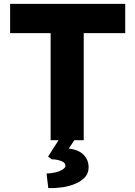

<svg xmlns="http://www.w3.org/2000/svg" viewBox="-20 -720 695 986"><path d="M240 0V-550H32V-700H623V-550H410V0ZM219 171Q239 171 261.5 166Q284 161 300 151.5Q316 142 316 131Q316 119 304.5 112Q293 105 277 101.5Q261 98 245 98L227 84L296 -24H378L333 43Q385 49 410 75.5Q435 102 435 139Q435 170 416 190.5Q397 211 366 224Q335 237 299 242Q263 247 228 246Z"/></svg>

Font: Our Lexend
Style: Bold
Weight: 700
Designer: Bonnie Shaver-Troup, Thomas Jockin
Foundry: Lexend
Version: Version 1.007